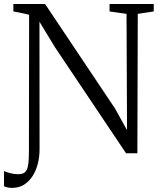

<svg xmlns="http://www.w3.org/2000/svg" viewBox="-42 -763 800 956"><path d="M18 172.5Q5.5 172.5 -4.2 170.2Q-14 168 -22 164.5V89Q-11 94 8.8 99.2Q28.5 104.5 49 104.5Q64 104.5 74.2 99.8Q84.5 95 90.8 83Q97 71 99.5 48.8Q102 26.5 102 -9L103 -689.5Q93 -692 79.8 -695Q66.5 -698 52.2 -701Q38 -704 24.5 -706V-743H182.5L530.5 -223L590.5 -115L588 -694L503.5 -706V-743H723.5V-706L644 -694L642 0H585.5L231.5 -528L154.5 -655L155 -20.5Q155 17.5 146.2 52.2Q137.5 87 120 114Q102.5 141 77.2 156.8Q52 172.5 18 172.5Z"/></svg>

Font: Merriweather 48pt Light
Style: Regular
Weight: 300
Version: Version 2.100